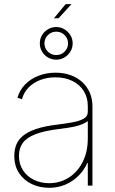

<svg xmlns="http://www.w3.org/2000/svg" viewBox="-20 -899 558 930"><path d="M218.3 10.7Q173.3 10.7 134.8 -7.1Q96.2 -24.9 72.8 -59.8Q49.3 -94.7 49.3 -145Q49.3 -173.3 58.8 -197.8Q68.4 -222.2 91.3 -241.2Q114.3 -260.3 154.8 -274.2Q195.3 -288.1 257.3 -295.4Q296.9 -300.3 330.8 -306.4Q364.7 -312.5 385 -324Q405.3 -335.4 405.3 -356.9V-384.8Q405.3 -426.8 385.7 -458Q366.2 -489.3 330.8 -506.8Q295.4 -524.4 248.5 -524.4Q208.5 -524.4 174.8 -511.5Q141.1 -498.5 118.2 -474.9Q95.2 -451.2 86.4 -418.5L64.5 -425.3Q74.7 -461.9 101.1 -489.3Q127.4 -516.6 165.8 -531.7Q204.1 -546.9 248.5 -546.9Q289.6 -546.9 322.8 -534.7Q356 -522.5 379.4 -500.5Q402.8 -478.5 415.3 -449Q427.7 -419.4 427.7 -384.8V0H405.3V-109.4H402.8Q386.7 -73.2 359.1 -46.4Q331.5 -19.5 295.7 -4.4Q259.8 10.7 218.3 10.7ZM218.3 -11.7Q270 -11.7 312.5 -38.3Q355 -64.9 380.1 -114Q405.3 -163.1 405.3 -229V-312.5Q395 -304.7 381.1 -298.6Q367.2 -292.5 349.9 -288.1Q332.5 -283.7 310.8 -280.3Q289.1 -276.9 264.2 -273.9Q191.4 -265.1 149.4 -248Q107.4 -231 89.6 -205.6Q71.8 -180.2 71.8 -145Q71.8 -104 91.3 -74.2Q110.8 -44.4 144 -28.1Q177.2 -11.7 218.3 -11.7ZM241.2 -810.5 297.9 -878.9H326.2L263.7 -810.5ZM252.4 -609.9Q230.5 -609.9 212.4 -620.6Q194.3 -631.3 183.6 -649.2Q172.9 -667 172.9 -689Q172.9 -710.9 183.6 -728.8Q194.3 -746.6 212.4 -757.3Q230.5 -768.1 252.4 -768.1Q274.4 -768.1 292.2 -757.1Q310.1 -746.1 321 -728.5Q332 -710.9 332 -689Q332 -667 321 -649.2Q310.1 -631.3 292.2 -620.6Q274.4 -609.9 252.4 -609.9ZM252.4 -632.3Q276.4 -632.3 293 -648.9Q309.6 -665.5 309.6 -689Q309.6 -712.4 293 -729Q276.4 -745.6 252.4 -745.6Q228.5 -745.6 211.9 -729Q195.3 -712.4 195.3 -689Q195.3 -665.5 211.9 -648.9Q228.5 -632.3 252.4 -632.3Z"/></svg>

Font: Inter 18pt Thin
Style: Regular
Weight: 250
Designer: Rasmus Andersson
Foundry: rsms
Version: Version 4.001;git-66647c0bb